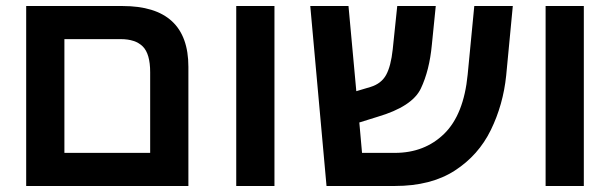

<svg xmlns="http://www.w3.org/2000/svg" viewBox="-20 -618 2042 638"><path d="M67 0H606V-396Q606 -598 387 -598H67ZM194 -110V-488H381Q430 -488 454.5 -463.5Q479 -439 479 -378V-110Z M765 0V-598H892V0Z M1662 -367 1684 -598H1556L1534 -370Q1521 -237 1456 -173.5Q1391 -110 1292 -110H1183L1174 -211L1235 -230Q1350 -264 1378.5 -324Q1407 -384 1415 -469L1428 -598H1300L1285 -454Q1279 -398 1263 -369Q1247 -340 1211 -329L1164 -315L1138 -598H1011L1065 0H1292Q1412 0 1491 -51Q1570 -102 1611 -186Q1652 -270 1662 -367Z M1793 0V-598H1920V0Z"/></svg>

Font: Noto Sans Hebrew Semi
Style: Regular
Weight: 600
Designer: Monotype Design Team
Foundry: Monotype Imaging Inc.
Version: Version 1.902